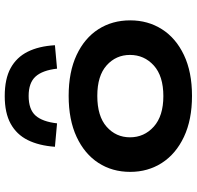

<svg xmlns="http://www.w3.org/2000/svg" viewBox="-30 -791 831 811"><g transform="rotate(-90 385.5 -385.5)"><path d="M386 10Q285 10 213 -24Q141 -58 103 -117Q65 -176 65 -251Q65 -327 103 -385.5Q141 -444 213 -477.5Q285 -511 386 -511Q487 -511 558.5 -477.5Q630 -444 667.5 -385.5Q705 -327 705 -251Q705 -176 667.5 -117Q630 -58 558.5 -24Q487 10 386 10ZM385 -111Q470 -111 514.5 -151.5Q559 -192 559 -252Q559 -311 515 -350.5Q471 -390 386 -390Q300 -390 255.5 -350.5Q211 -311 211 -252Q211 -192 256 -151.5Q301 -111 385 -111ZM270 -560 171 -569Q176 -637 199.5 -684Q223 -731 268.5 -756Q314 -781 385 -781Q458 -781 503.5 -756Q549 -731 572.5 -684Q596 -637 600 -569L501 -560Q494 -622 467.5 -651Q441 -680 386 -680Q329 -680 303 -651Q277 -622 270 -560Z"/></g></svg>

Font: Nunito Sans 7pt Expanded
Style: Bold
Weight: 700
Width: 7
Designer: Vernon Adams
Foundry: Vernon Adams
Version: Version 3.101;gftools[0.9.27]